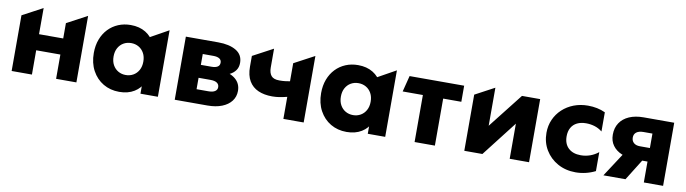

<svg xmlns="http://www.w3.org/2000/svg" viewBox="-30 -1026 5461 1528"><g transform="rotate(10 2700.5 -262.0)"><path d="M68.1 0V-450L232.1 -537.5L231.9 -326.2H427.4V-450L591.4 -537.5V0H427.4V-196.2H231.9L232.1 0Z M939.1 15Q866.8 15 809.8 -18.6Q752.9 -52.2 720 -113.1Q687.1 -173.9 687.1 -255Q687.1 -316 705.9 -365.6Q724.8 -415.2 758.8 -450.9Q792.8 -486.5 838.9 -505.8Q885 -525 939.1 -525Q1009.9 -525 1060 -494.1Q1110.1 -463.2 1131.6 -412.2L1081.6 -372V-443.8L1249.9 -537.5V0H1109.1V-133L1131.6 -97.8Q1110.1 -46.8 1060 -15.9Q1009.9 15 939.1 15ZM967.1 -126Q1001.1 -126 1028.3 -141.8Q1055.5 -157.5 1071.4 -186.4Q1087.4 -215.2 1087.4 -255Q1087.4 -294.8 1071.4 -323.7Q1055.5 -352.6 1028.3 -368.3Q1001.1 -384 967.1 -384Q933.1 -384 905.9 -368.3Q878.8 -352.6 862.8 -323.7Q846.9 -294.8 846.9 -255Q846.9 -215.2 862.8 -186.4Q878.8 -157.5 905.9 -141.8Q933.1 -126 967.1 -126Z M1386.1 0V-510H1647.9Q1737.8 -510 1792.6 -477.5Q1847.4 -445 1847.4 -379Q1847.4 -343 1829.4 -318.1Q1811.4 -293.2 1780.8 -278.5Q1750.2 -263.8 1712.9 -258.2L1707.4 -295Q1781.9 -288.6 1825.8 -252.2Q1869.6 -215.8 1869.6 -156.2Q1869.6 -109.4 1842.8 -74.2Q1816 -39 1766.7 -19.5Q1717.4 0 1649.9 0ZM1542.6 -112.8H1638.1Q1672.9 -112.8 1691.1 -124.7Q1709.4 -136.6 1709.4 -158.5Q1709.4 -180.5 1691.7 -192.8Q1674 -205 1638.1 -205H1527.4V-309.5H1628.6Q1660.1 -309.5 1677.4 -320.2Q1694.6 -330.9 1694.6 -353.8Q1694.6 -375.5 1677.1 -386.4Q1659.6 -397.2 1628.6 -397.2H1542.6Z M2264.1 0V-178.2Q2231.1 -169.9 2202.4 -165.3Q2173.8 -160.8 2144.1 -160.8Q2079.6 -160.8 2031.5 -181.9Q1983.4 -203 1956.8 -247.8Q1930.1 -292.6 1930.1 -364V-450L2094.1 -537.5V-385.8Q2094.1 -341.8 2113.3 -318.8Q2132.5 -295.8 2178.6 -295.8Q2206.4 -295.8 2226.2 -298.3Q2246 -300.9 2264.1 -304V-450L2428.1 -537.5V0Z M2776.1 15Q2703.8 15 2646.8 -18.6Q2589.9 -52.2 2557 -113.1Q2524.1 -173.9 2524.1 -255Q2524.1 -316 2542.9 -365.6Q2561.8 -415.2 2595.8 -450.9Q2629.8 -486.5 2675.9 -505.8Q2722 -525 2776.1 -525Q2846.9 -525 2897 -494.1Q2947.1 -463.2 2968.6 -412.2L2918.6 -372V-443.8L3086.9 -537.5V0H2946.1V-133L2968.6 -97.8Q2947.1 -46.8 2897 -15.9Q2846.9 15 2776.1 15ZM2804.1 -126Q2838.1 -126 2865.3 -141.8Q2892.5 -157.5 2908.4 -186.4Q2924.4 -215.2 2924.4 -255Q2924.4 -294.8 2908.4 -323.7Q2892.5 -352.6 2865.3 -368.3Q2838.1 -384 2804.1 -384Q2770.1 -384 2742.9 -368.3Q2715.8 -352.6 2699.8 -323.7Q2683.9 -294.8 2683.9 -255Q2683.9 -215.2 2699.8 -186.4Q2715.8 -157.5 2742.9 -141.8Q2770.1 -126 2804.1 -126Z M3324.4 0V-380H3161.1L3194.1 -510H3635.1V-380H3488.4V0Z M3726.1 0V-453.8L3882.6 -537.5V-230L4102.4 -510H4249.4V0H4092.9V-284L3872.4 0Z M4627.6 15Q4546.5 15 4482.7 -20.3Q4418.9 -55.6 4382 -116.7Q4345.1 -177.8 4345.1 -255Q4345.1 -312.9 4366.9 -362Q4388.6 -411.1 4427.9 -447.8Q4467.2 -484.5 4519.9 -504.8Q4572.5 -525 4634.1 -525Q4672.8 -525 4707.8 -517.8Q4742.8 -510.6 4774.4 -495.8V-341Q4746.1 -363.5 4712.9 -373.8Q4679.6 -384 4643.6 -384Q4601.2 -384 4570.9 -368.9Q4540.5 -353.8 4524.2 -324.9Q4507.9 -296.1 4507.9 -255.2Q4507.9 -194.5 4544.2 -160.2Q4580.6 -126 4644.1 -126Q4683.9 -126 4719.8 -138.9Q4755.8 -151.8 4785.9 -176.2V-22.8Q4749.5 -4.4 4708.9 5.3Q4668.4 15 4627.6 15Z M4850.1 0 5026.4 -270.5 5070.1 -170.8Q5011.5 -170.6 4965.8 -189.8Q4920.1 -209 4893.9 -245.1Q4867.6 -281.1 4867.6 -332Q4867.6 -387.5 4894.1 -427.3Q4920.5 -467.1 4969.4 -488.6Q5018.4 -510 5085.4 -510H5332.6V0H5176.9V-395H5104.6Q5068.1 -395 5048.1 -380.1Q5028.1 -365.2 5028.1 -337.2Q5028.1 -310.1 5046.1 -294.2Q5064.1 -278.2 5096.4 -278.2H5192.1V-168.8H5133.9L5028.6 0Z"/></g></svg>

Font: Geologica-Sharp
Style: Regular
Weight: 100
Designer: Sindre Bremnes, Frode Helland
Foundry: Monokrom Skriftforlag AS
Version: Version 1.010;gftools[0.9.28]